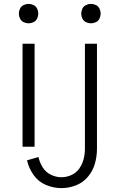

<svg xmlns="http://www.w3.org/2000/svg" viewBox="-20 -755 615 988"><path d="M296 213Q255 213 216 196.5Q177 180 152.5 145Q128 110 119 70L178 53Q184 81 199.5 106Q215 131 241.5 144Q268 157 296 157Q323 157 348 145.5Q373 134 388.5 111.5Q404 89 410.5 63Q417 37 417 10V-530H479V10Q479 49 468.5 86.5Q458 124 433 154Q408 184 371.5 198.5Q335 213 296 213ZM96 0V-530H158V0ZM127 -635Q114 -635 101.5 -641Q89 -647 83 -659.5Q77 -672 77 -685Q77 -698 83 -710.5Q89 -723 101.5 -729Q114 -735 127 -735Q140 -735 152.5 -729Q165 -723 171 -710.5Q177 -698 177 -685Q177 -672 171 -659.5Q165 -647 152.5 -641Q140 -635 127 -635ZM448 -635Q435 -635 422.5 -641Q410 -647 404 -659.5Q398 -672 398 -685Q398 -698 404 -710.5Q410 -723 422.5 -729Q435 -735 448 -735Q461 -735 473.5 -729Q486 -723 492 -710.5Q498 -698 498 -685Q498 -672 492 -659.5Q486 -647 473.5 -641Q461 -635 448 -635Z"/></svg>

Font: Jozsika Light
Style: Regular
Weight: 300
Monospace: yes
Designer: Belleve Invis
Foundry: Belleve Invis
Version: 2.1.0